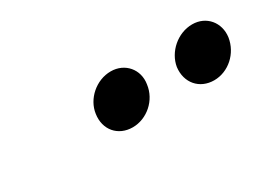

<svg xmlns="http://www.w3.org/2000/svg" viewBox="-26 -931 592 445"><g transform="rotate(-30 270.5 -709.0)"><path d="M244 -640C282 -640 317 -670 322 -710C328 -747 302 -778 264 -778C225 -778 190 -747 185 -710C179 -670 205 -640 244 -640ZM402 -710C397 -670 423 -640 462 -640C500 -640 534 -670 540 -710C545 -747 520 -778 482 -778C443 -778 408 -747 402 -710Z"/></g></svg>

Font: Mluvka Bold
Style: Italic
Weight: 700
Italic angle: -8°
Designer: Modified by Jiří Krblich, Original typeface by Gumpita Rahayu
Foundry: Gumpita Rahayu & Jiří Krblich
Version: Version 2.000;Glyphs 3.1.1 (3134)